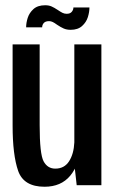

<svg xmlns="http://www.w3.org/2000/svg" viewBox="-20 -705 446 731"><path d="M131 -228Q131 -118.5 146 -90.8Q161 -63 190.5 -63Q225 -63 243 -91Q261 -119 263 -163L284.5 -146Q282.5 -78.5 247.5 -36.2Q212.5 6 149.5 6Q70.5 6 49.2 -54.2Q28 -114.5 28 -227.5V-536H131ZM263 -80V-536H366V0H272ZM249 -591.5Q234 -591.5 222.5 -596.5Q211 -601.5 197 -611Q187.5 -618 180.8 -621.2Q174 -624.5 167 -624.5Q153 -624.5 146.8 -617.5Q140.5 -610.5 140.5 -601H79.5Q79.5 -618 85.5 -637Q91.5 -656 107.5 -670.5Q123.5 -685 152 -685Q166 -685 176.2 -680.5Q186.5 -676 200 -667Q211 -659.5 218.2 -656Q225.5 -652.5 234 -652.5Q247 -652.5 253.2 -660Q259.5 -667.5 259.5 -676.5H320.5Q320.5 -659 314.5 -639.8Q308.5 -620.5 292.5 -606Q276.5 -591.5 249 -591.5Z"/></svg>

Font: Anybody Narrow Medium
Style: Regular
Weight: 500
Width: 3
Designer: Tyler Finck
Foundry: Etcetera Type Company
Version: Version 1.000; ttfautohint (v1.8)